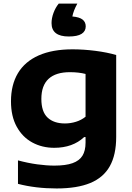

<svg xmlns="http://www.w3.org/2000/svg" viewBox="-20 -834 746 1084"><path d="M81.5 204V71.5Q137 86.5 190 93.8Q243 101 287 101Q351 101 389.5 87.2Q428 73.5 445.5 45.2Q463 17 463 -28.5V-60H455Q390.5 0.5 286 0.5Q218 0.5 162.5 -29.5Q107 -59.5 74.5 -118.5Q42 -177.5 42 -262Q42 -355 81.2 -420.8Q120.5 -486.5 198.2 -521Q276 -555.5 389.5 -555.5Q452 -555.5 518.2 -547Q584.5 -538.5 636 -523.5V-61.5Q636 40 600 104.2Q564 168.5 489.8 199.2Q415.5 230 299.5 230Q181.5 230 81.5 204ZM463 -175V-416.5Q424 -426.5 374.5 -426.5Q295 -426.5 254.2 -388.8Q213.5 -351 213.5 -275.5Q213.5 -203 248.8 -170Q284 -137 346.5 -137Q378.5 -137 409 -146.5Q439.5 -156 463 -175ZM464 -685Q464 -657.5 440.5 -642.8Q417 -628 368 -628Q271 -628 271 -703.5Q271 -731 282 -761Q293 -791 311.5 -813.5H416.5Q394.5 -773 388.5 -741Q428.5 -737.5 446.2 -723.5Q464 -709.5 464 -685Z"/></svg>

Font: Encode Sans Expanded
Style: Bold
Weight: 700
Width: 7
Designer: Multiple Designers
Foundry: Impallari Type
Version: Version 2.000